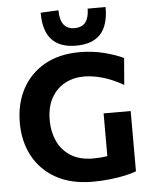

<svg xmlns="http://www.w3.org/2000/svg" viewBox="-63 -1027 856 1091"><g transform="rotate(-5 364.5 -481.0)"><path d="M422.5 12.5Q299.5 12.5 213.8 -35Q128 -82.5 82.8 -165.8Q37.5 -249 37.5 -356.5Q37.5 -465.5 82.2 -549.2Q127 -633 210.5 -680.2Q294 -727.5 411 -727.5Q486 -727.5 551.8 -710.2Q617.5 -693 660 -672.5L647.5 -520Q584.5 -556 527.8 -571.8Q471 -587.5 424 -587.5Q363 -587.5 314 -561Q265 -534.5 236.5 -483Q208 -431.5 208 -356Q208 -291 232.5 -237.2Q257 -183.5 307.8 -151.2Q358.5 -119 436.5 -119Q480 -119 516.5 -125V-369H671V-25Q648.5 -16 609.2 -7.2Q570 1.5 521.2 7Q472.5 12.5 422.5 12.5ZM394.5 -766Q303 -766 256.5 -815.8Q210 -865.5 210 -970L312 -975Q312 -866 394.5 -866Q437.5 -866 457.8 -893Q478 -920 478 -970H580.5Q580.5 -865.5 534.2 -815.8Q488 -766 394.5 -766Z"/></g></svg>

Font: Commissioner
Style: Bold
Weight: 700
Designer: Kostas Bartsokas
Foundry: Kostas Bartsokas
Version: Version 1.000; ttfautohint (v1.8.3)